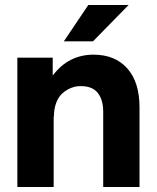

<svg xmlns="http://www.w3.org/2000/svg" viewBox="-20 -752 631 772"><path d="M395 -303.2Q395 -350.1 373.5 -377.9Q352.1 -405.8 304.2 -405.8Q284.7 -405.8 266.4 -398.7Q248 -391.6 231.9 -377.7Q215.8 -363.8 206.3 -339.4Q196.8 -314.9 196.8 -283.2H195.8V0H49.8V-520H191.9V-448.2Q255.4 -532.2 356 -532.2Q442.4 -532.2 491.7 -477.1Q541 -421.9 541 -319.8V0H395ZM236.8 -585.9 335 -731.9H497.1L354 -585.9Z"/></svg>

Font: Aspekta 400
Style: Bold
Weight: 700
Designer: Ivo Dolenc
Version: Version 2.000